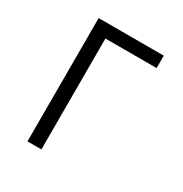

<svg xmlns="http://www.w3.org/2000/svg" viewBox="-171 -863 942 991"><g transform="rotate(30 300.0 -367.5)"><path d="M132 0V-735H520V-661H215V0Z"/></g></svg>

Font: Bmono
Style: Regular
Weight: 400
Monospace: yes
Designer: Belleve Invis
Foundry: Belleve Invis
Version: Version 11.2.2; ttfautohint (v1.8.2)